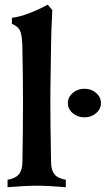

<svg xmlns="http://www.w3.org/2000/svg" viewBox="-20 -797 451 819"><path d="M194.8 -361.3Q194.3 -304.7 197.8 -105.5Q198.2 -70.3 213.1 -52.7Q228 -35.2 260.7 -30.3V1.5Q181.6 -4.9 136.7 -4.9Q91.3 -4.9 12.2 1.5V-30.3Q44.4 -35.2 59.8 -52.7Q75.2 -70.3 75.7 -105.5Q78.1 -257.8 78.1 -361.3Q78.1 -451.2 75.7 -580.6Q75.7 -635.7 67.9 -659.7Q60.1 -683.6 30.8 -695.3V-721.2Q63.5 -724.6 106.2 -741.2Q148.9 -757.8 183.6 -777.3L203.1 -753.9Q197.8 -650.9 197.8 -604Q197.8 -585.9 196.3 -504.9Q194.8 -423.8 194.8 -361.3ZM340.3 -418.5Q369.1 -418.5 389.9 -400.6Q410.6 -382.8 410.6 -357.4Q410.6 -332 389.9 -314.2Q369.1 -296.4 340.3 -296.4Q311 -296.4 290.3 -314.2Q269.5 -332 269.5 -357.4Q269.5 -382.8 290.3 -400.6Q311 -418.5 340.3 -418.5Z"/></svg>

Font: Flanker
Style: Bold
Weight: 700
Designer: Flanker
Foundry: Flanker
Version: Version 2.021